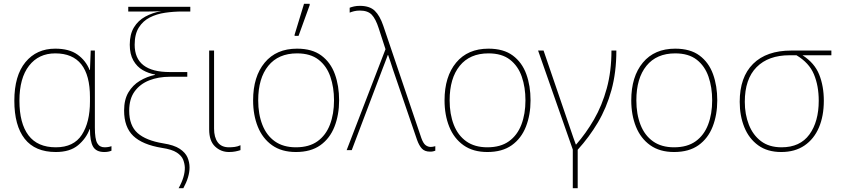

<svg xmlns="http://www.w3.org/2000/svg" viewBox="-20 -796 4466 1018"><path d="M276 10Q166 10 111 -60Q56 -130 56 -262Q56 -395 115 -466.5Q174 -538 273 -538Q347 -538 391 -506.5Q435 -475 455 -425H457L461 -528H483V-119Q483 -59 495.5 -37Q508 -15 534 -15Q555 -15 571 -21V3Q555 10 533 10Q490 10 473.5 -18.5Q457 -47 457 -111H455Q437 -62 394 -26Q351 10 276 10ZM276 -15Q371 -15 414 -81.5Q457 -148 457 -258V-281Q457 -513 273 -513Q185 -513 134 -447.5Q83 -382 83 -262Q83 -142 131 -78.5Q179 -15 276 -15Z M927 202Q961 141 960 92Q959 71 951 50.5Q943 30 917.5 13Q892 -4 838 -12Q735 -29 686.5 -75.5Q638 -122 638 -210Q638 -268 661 -306.5Q684 -345 721.5 -367.5Q759 -390 802 -399V-401Q767 -407 736.5 -424.5Q706 -442 687 -475.5Q668 -509 668 -559Q668 -614 690 -650.5Q712 -687 750.5 -708Q789 -729 836 -737Q814 -736 799.5 -735.5Q785 -735 769.5 -735Q754 -735 728 -735H660V-760H989V-735H946Q901 -735 856 -728.5Q811 -722 774.5 -703.5Q738 -685 716 -650Q694 -615 694 -559Q694 -414 880 -414H973V-389H880Q820 -389 771.5 -370Q723 -351 694 -311.5Q665 -272 665 -209Q665 -130 709.5 -90.5Q754 -51 845 -36Q903 -27 933 -7Q963 13 974 38.5Q985 64 985 92Q985 142 952 202Z M1194 10Q1151 10 1120 -19.5Q1089 -49 1089 -110V-528H1115V-114Q1115 -68 1134.5 -41.5Q1154 -15 1194 -15Q1209 -15 1224.5 -17Q1240 -19 1255 -26V0Q1243 4 1228 7Q1213 10 1194 10Z M1778 -264Q1778 -187 1753.5 -124.5Q1729 -62 1678.5 -26Q1628 10 1549 10Q1473 10 1422.5 -26Q1372 -62 1347 -124Q1322 -186 1322 -264Q1322 -390 1383.5 -464Q1445 -538 1555 -538Q1635 -538 1684 -501.5Q1733 -465 1755.5 -403Q1778 -341 1778 -264ZM1349 -264Q1349 -191 1371 -134.5Q1393 -78 1437.5 -46.5Q1482 -15 1549 -15Q1619 -15 1663.5 -47Q1708 -79 1729.5 -135.5Q1751 -192 1751 -264Q1751 -333 1731.5 -389.5Q1712 -446 1669 -479.5Q1626 -513 1555 -513Q1456 -513 1402.5 -447Q1349 -381 1349 -264ZM1542 -606V-612L1592 -776H1622V-769L1563 -606Z M2260 8Q2232 8 2217 -8Q2202 -24 2191 -55L2064 -426Q2056 -450 2050.5 -467.5Q2045 -485 2038 -504H2036Q2029 -486 2022.5 -468Q2016 -450 2009 -433L1845 0H1818L2024 -535L1988 -646Q1972 -696 1951 -718Q1930 -740 1888 -740Q1871 -740 1857 -736.5Q1843 -733 1834 -729V-755Q1844 -759 1857.5 -762Q1871 -765 1888 -765Q1940 -765 1967 -739Q1994 -713 2012 -660L2214 -64Q2224 -36 2236.5 -26.5Q2249 -17 2263 -17Q2271 -17 2277.5 -18.5Q2284 -20 2288 -21V3Q2283 5 2276.5 6.5Q2270 8 2260 8Z M2793 -264Q2793 -187 2768.5 -124.5Q2744 -62 2693.5 -26Q2643 10 2564 10Q2488 10 2437.5 -26Q2387 -62 2362 -124Q2337 -186 2337 -264Q2337 -390 2398.5 -464Q2460 -538 2570 -538Q2650 -538 2699 -501.5Q2748 -465 2770.5 -403Q2793 -341 2793 -264ZM2364 -264Q2364 -191 2386 -134.5Q2408 -78 2452.5 -46.5Q2497 -15 2564 -15Q2634 -15 2678.5 -47Q2723 -79 2744.5 -135.5Q2766 -192 2766 -264Q2766 -333 2746.5 -389.5Q2727 -446 2684 -479.5Q2641 -513 2570 -513Q2471 -513 2417.5 -447Q2364 -381 2364 -264Z M3017 202V-3L2833 -528H2862L3020 -66Q3023 -57 3026.5 -48Q3030 -39 3033 -30H3035Q3087 -89 3129.5 -162.5Q3172 -236 3197 -327Q3222 -418 3222 -528H3248Q3248 -413 3222 -318.5Q3196 -224 3150 -146.5Q3104 -69 3043 -2V202Z M3783 -264Q3783 -187 3758.5 -124.5Q3734 -62 3683.5 -26Q3633 10 3554 10Q3478 10 3427.5 -26Q3377 -62 3352 -124Q3327 -186 3327 -264Q3327 -390 3388.5 -464Q3450 -538 3560 -538Q3640 -538 3689 -501.5Q3738 -465 3760.5 -403Q3783 -341 3783 -264ZM3354 -264Q3354 -191 3376 -134.5Q3398 -78 3442.5 -46.5Q3487 -15 3554 -15Q3624 -15 3668.5 -47Q3713 -79 3734.5 -135.5Q3756 -192 3756 -264Q3756 -333 3736.5 -389.5Q3717 -446 3674 -479.5Q3631 -513 3560 -513Q3461 -513 3407.5 -447Q3354 -381 3354 -264Z M4122 10Q4049 10 4000 -25.5Q3951 -61 3926.5 -121.5Q3902 -182 3902 -256Q3902 -387 3973 -457.5Q4044 -528 4176 -528H4388V-503H4235Q4299 -462 4323.5 -400.5Q4348 -339 4348 -262Q4348 -181 4322 -120Q4296 -59 4245.5 -24.5Q4195 10 4122 10ZM4124 -15Q4222 -15 4271.5 -83Q4321 -151 4321 -262Q4321 -341 4295.5 -402Q4270 -463 4203 -503H4166Q4054 -503 3991.5 -440Q3929 -377 3929 -256Q3929 -190 3950.5 -135Q3972 -80 4015 -47.5Q4058 -15 4124 -15Z"/></svg>

Font: Noto Sans Thin
Style: Regular
Weight: 100
Designer: Monotype Design Team
Foundry: Monotype Imaging Inc.
Version: Version 2.007